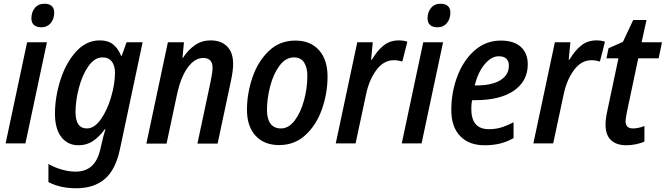

<svg xmlns="http://www.w3.org/2000/svg" viewBox="-20 -767 3561 1027"><path d="M148 -669Q148 -702 166.5 -724.5Q185 -747 218 -747Q243 -747 256.5 -735Q270 -723 270 -700Q270 -665 251 -643Q232 -621 201 -621Q176 -621 162 -633Q148 -645 148 -669ZM125 -541H231L116 0H10Z M239 207V110Q267 127 307 139Q347 151 384 151Q437 151 469.5 122Q502 93 516 34L523 4Q532 -38 544 -76H541Q510 -34 476.5 -12Q443 10 400 10Q342 10 308 -34Q274 -78 274 -159Q274 -247 303 -338.5Q332 -430 386.5 -490.5Q441 -551 514 -551Q558 -551 585 -529.5Q612 -508 628 -468H631L657 -541H743L622 29Q599 140 541 190Q483 240 387 240Q302 240 239 207ZM595 -378Q595 -416 578 -438Q561 -460 528 -460Q486 -460 453 -413Q420 -366 402 -297Q384 -228 384 -168Q384 -80 445 -80Q485 -80 519.5 -129Q554 -178 574.5 -248.5Q595 -319 595 -378Z M878 -541H964L956 -457H958Q986 -500 1023 -525.5Q1060 -551 1106 -551Q1162 -551 1194.5 -519Q1227 -487 1227 -425Q1227 -388 1215 -333L1144 1H1036L1106 -328Q1117 -381 1117 -404Q1117 -457 1067 -457Q1021 -457 983.5 -405Q946 -353 926 -258L871 1H763Z M1301 -180Q1301 -265 1329.5 -350.5Q1358 -436 1416.5 -493Q1475 -550 1560 -550Q1640 -550 1686 -499Q1732 -448 1732 -358Q1732 -270 1703 -185.5Q1674 -101 1615.5 -46Q1557 9 1473 9Q1393 9 1347 -41Q1301 -91 1301 -180ZM1624 -362Q1624 -406 1606.5 -433Q1589 -460 1552 -460Q1508 -460 1475 -415.5Q1442 -371 1425 -305Q1408 -239 1408 -178Q1408 -131 1427 -105.5Q1446 -80 1483 -80Q1524 -80 1556 -122Q1588 -164 1606 -229.5Q1624 -295 1624 -362Z M1891 -541H1974L1965 -448H1969Q1999 -498 2033 -524.5Q2067 -551 2113 -551Q2138 -551 2159 -544L2132 -438Q2107 -445 2087 -445Q2032 -445 1993 -392Q1954 -339 1938 -262L1882 0H1776Z M2267 -669Q2267 -702 2285.5 -724.5Q2304 -747 2337 -747Q2362 -747 2375.5 -735Q2389 -723 2389 -700Q2389 -665 2370 -643Q2351 -621 2320 -621Q2295 -621 2281 -633Q2267 -645 2267 -669ZM2244 -541H2350L2235 0H2129Z M2394 -178Q2394 -274 2426.5 -359.5Q2459 -445 2519 -497.5Q2579 -550 2659 -550Q2728 -550 2765.5 -516.5Q2803 -483 2803 -423Q2803 -334 2729.5 -282.5Q2656 -231 2519 -231H2505Q2501 -211 2501 -184Q2501 -76 2595 -76Q2629 -76 2658.5 -84.5Q2688 -93 2727 -113V-28Q2691 -8 2654 1Q2617 10 2572 10Q2488 10 2441 -39.5Q2394 -89 2394 -178ZM2527 -310Q2611 -310 2656.5 -338Q2702 -366 2702 -416Q2702 -440 2688.5 -453Q2675 -466 2648 -466Q2608 -466 2572.5 -423.5Q2537 -381 2519 -310Z M2948 -541H3031L3022 -448H3026Q3056 -498 3090 -524.5Q3124 -551 3170 -551Q3195 -551 3216 -544L3189 -438Q3164 -445 3144 -445Q3089 -445 3050 -392Q3011 -339 2995 -262L2939 0H2833Z M3219 -101Q3219 -130 3228 -172L3288 -455H3224L3235 -509L3312 -543L3367 -660H3438L3412 -541H3521L3503 -455H3394L3333 -166Q3326 -129 3326 -120Q3326 -80 3365 -80Q3395 -80 3427 -93V-10Q3409 -1 3382 4.5Q3355 10 3331 10Q3277 10 3248 -17.5Q3219 -45 3219 -101Z"/></svg>

Font: Noto Sans UI NarrowMedium
Style: Italic
Weight: 500
Width: 4
Italic angle: -12°
Designer: Monotype Design Team
Foundry: Monotype Imaging Inc.
Version: Version 1.001